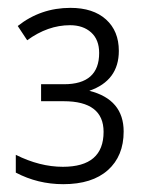

<svg xmlns="http://www.w3.org/2000/svg" viewBox="-20 -744 356 486"><path d="M206.1 -514.2Q293 -492.2 293 -411.1Q293 -349.1 253.2 -313.5Q213.4 -277.8 140.1 -277.8Q75.7 -277.8 20 -307.1V-352.1Q80.6 -321.8 139.2 -321.8Q242.2 -321.8 242.2 -410.2Q242.2 -487.8 141.1 -487.8H84V-530.8H142.1Q231 -530.8 231 -609.9Q231 -643.6 210.7 -661.9Q190.4 -680.2 157.2 -680.2Q101.1 -680.2 48.8 -642.1L24.9 -678.2Q83 -724.1 158.2 -724.1Q215.8 -724.1 248.3 -694.8Q280.8 -665.5 280.8 -615.2Q280.8 -540 206.1 -514.2Z"/></svg>

Font: Droid Sans TV
Style: Regular
Weight: 300
Version: Version 1.00